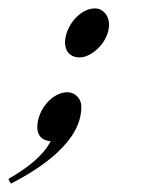

<svg xmlns="http://www.w3.org/2000/svg" viewBox="-115 -329 375 458"><path d="M112 -309C75 -309 40 -266 40 -226C42 -198 61 -192 75 -192C104 -192 145 -229 145 -270C145 -294 129 -309 112 -309ZM46 -109C9 -109 -26 -66 -26 -26C-26 0 -8 7 6 8C-14 44 -46 69 -95 98L-89 109C-15 71 79 8 79 -74C79 -96 62 -109 46 -109Z"/></svg>

Font: Romanesco
Style: Regular
Weight: 400
Designer: Astigmatic (AOETI)
Foundry: Astigmatic (AOETI)
Version: Version 1.000